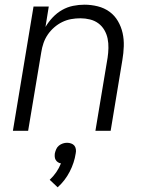

<svg xmlns="http://www.w3.org/2000/svg" viewBox="-20 -558 640 819"><path d="M35 0 123 -530H188L174 -443Q187 -465 205 -484Q223 -503 245 -515.5Q267 -528 291.5 -533Q316 -538 340 -538Q369 -538 397 -531Q425 -524 447 -508Q469 -492 483 -468Q497 -444 503 -417Q509 -390 508 -360.5Q507 -331 502 -302L452 0H387L439 -312Q442 -332 442.5 -353Q443 -374 439 -393.5Q435 -413 425 -430Q415 -447 399.5 -458.5Q384 -470 364 -475Q344 -480 323 -480Q323 -480 323 -480Q323 -480 323 -480Q303 -480 283.5 -476.5Q264 -473 245.5 -464Q227 -455 211 -441Q195 -427 183.5 -410Q172 -393 165.5 -374Q159 -355 156 -335L100 0ZM226 241 192 209Q208 194 220 176.5Q232 159 240 139Q233 138 227 134Q221 130 217.5 124Q214 118 213.5 110.5Q213 103 214 96Q216 87 220 78Q224 69 231.5 63Q239 57 248 54Q257 51 266 51Q275 51 283.5 54Q292 57 297 63Q302 69 303.5 78Q305 87 303 96Q297 136 277.5 174Q258 212 226 241Z"/></svg>

Font: Iosevka Curly LtExObl
Style: Regular
Weight: 300
Width: 7
Italic angle: -9°
Monospace: yes
Designer: Belleve Invis
Foundry: Belleve Invis
Version: Version 11.1.0; ttfautohint (v1.8.3)